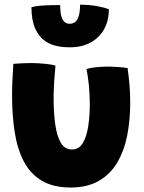

<svg xmlns="http://www.w3.org/2000/svg" viewBox="-20 -786 629 836"><path d="M356.5 -485.5Q371 -490.5 397.2 -493.2Q423.5 -496 448.5 -496Q469 -496 494 -494.2Q519 -492.5 535.5 -489.5Q541 -452 544 -414Q547 -376 547 -339Q547 -263 533.8 -196Q520.5 -129 490.5 -78.2Q460.5 -27.5 410.5 1.5Q360.5 30.5 288 30.5Q211 30.5 161 0.2Q111 -30 83 -84.5Q55 -139 43.8 -212Q32.5 -285 32.5 -370.5Q32.5 -404 34.2 -438.5Q36 -473 38 -508Q53 -509.5 76.8 -510.5Q100.5 -511.5 120 -511.5Q148.5 -511 176.8 -508.2Q205 -505.5 221.5 -500.5Q218.5 -470 216 -432.2Q213.5 -394.5 213.5 -355.5Q213.5 -297 220.2 -246.5Q227 -196 244.2 -165.5Q261.5 -135 293.5 -135Q323.5 -135 340.2 -162.5Q357 -190 364 -235.2Q371 -280.5 371 -332.5Q371 -375.5 366.8 -416.5Q362.5 -457.5 356.5 -485.5ZM454 -745.5Q454 -696.5 433.5 -659.2Q413 -622 374.8 -601Q336.5 -580 284 -580Q207.5 -580 169 -613Q130.5 -646 120.5 -706.5Q117 -727 117 -754.5Q131 -759 154.2 -761Q177.5 -763 201.5 -763.5Q225.5 -764 242 -764Q242 -752 242.8 -742Q243.5 -732 245 -724Q249.5 -702 259 -692.2Q268.5 -682.5 283.5 -682.5Q297 -682.5 307 -690Q317 -697.5 322.8 -715.8Q328.5 -734 328.5 -765.5Q369.5 -765.5 403.2 -759.2Q437 -753 454 -745.5Z"/></svg>

Font: Grandstander Thin ExtraBold
Style: Regular
Weight: 800
Version: Version 1.200